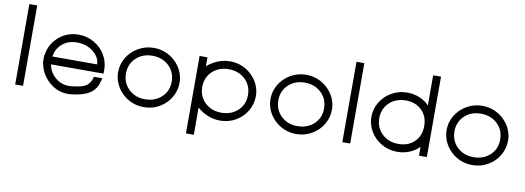

<svg xmlns="http://www.w3.org/2000/svg" viewBox="-71 -1260 5269 1926"><g transform="rotate(10 2563.0 -296.5)"><path d="M99 -759V-799H179V-759V-20V20H99V-20Z M418 -321H873Q873 -391 805.5 -446.5Q738 -502 639 -503Q550 -503 490 -453Q430 -403 418 -321ZM338 -241H335V-281V-321H338Q352 -431 436 -506.5Q520 -582 639 -583Q726 -583 799 -541Q872 -499 912.5 -429.5Q953 -360 953 -281V-241H913H418Q426 -190 456.5 -148.5Q487 -107 532.5 -83Q578 -59 629 -59Q641 -59 653 -60H654Q756 -71 796 -93Q836 -115 855 -165L864 -193H950L934 -141Q914 -73 851.5 -33Q789 7 666 20Q652 22 637 22Q525 22 439.5 -56Q354 -134 338 -241Z M1094 -282Q1094 -361 1135 -430Q1176 -499 1248.5 -541Q1321 -583 1407 -583Q1459 -583 1507.5 -567Q1556 -551 1594 -522.5Q1632 -494 1660.5 -457Q1689 -420 1704.5 -375Q1720 -330 1720 -284Q1720 -204 1680 -134.5Q1640 -65 1568 -22.5Q1496 20 1409 20Q1408 20 1407 20Q1355 20 1306.5 4Q1258 -12 1220 -40.5Q1182 -69 1153.5 -106.5Q1125 -144 1109.5 -189.5Q1094 -235 1094 -282ZM1405 -60Q1406 -60 1407 -60Q1507 -60 1573.5 -121.5Q1640 -183 1640 -280Q1640 -377 1574.5 -439.5Q1509 -502 1407 -503Q1306 -503 1240 -440.5Q1174 -378 1174 -282Q1174 -186 1240 -123Q1306 -60 1405 -60Z M1951 -491Q1998 -534 2058.5 -558.5Q2119 -583 2184 -583Q2236 -583 2284.5 -567Q2333 -551 2371 -522.5Q2409 -494 2437.5 -457Q2466 -420 2481.5 -375Q2497 -330 2497 -284Q2497 -204 2457 -134.5Q2417 -65 2345 -22.5Q2273 20 2186 20Q2185 20 2184 20Q2118 20 2058 -4.5Q1998 -29 1951 -72V166V206H1871V166V-282V-543V-583H1951V-543ZM1951 -282Q1951 -218 1981 -167.5Q2011 -117 2064 -88.5Q2117 -60 2182 -60Q2183 -60 2184 -60Q2284 -60 2350.5 -121.5Q2417 -183 2417 -280Q2417 -377 2351.5 -439.5Q2286 -502 2184 -503Q2083 -503 2017 -440.5Q1951 -378 1951 -282Z M2646 -282Q2646 -361 2687 -430Q2728 -499 2800.5 -541Q2873 -583 2959 -583Q3011 -583 3059.5 -567Q3108 -551 3146 -522.5Q3184 -494 3212.5 -457Q3241 -420 3256.5 -375Q3272 -330 3272 -284Q3272 -204 3232 -134.5Q3192 -65 3120 -22.5Q3048 20 2961 20Q2960 20 2959 20Q2907 20 2858.5 4Q2810 -12 2772 -40.5Q2734 -69 2705.5 -106.5Q2677 -144 2661.5 -189.5Q2646 -235 2646 -282ZM2957 -60Q2958 -60 2959 -60Q3059 -60 3125.5 -121.5Q3192 -183 3192 -280Q3192 -377 3126.5 -439.5Q3061 -502 2959 -503Q2858 -503 2792 -440.5Q2726 -378 2726 -282Q2726 -186 2792 -123Q2858 -60 2957 -60Z M3431 -759V-799H3511V-759V-20V20H3431V-20Z M3674 -282Q3674 -361 3715 -430Q3756 -499 3828.5 -541Q3901 -583 3988 -583Q4054 -583 4113.5 -558.5Q4173 -534 4212 -491V-759V-799H4292V-759V-286V-282V-20V20H4212V-20V-71Q4173 -29 4114.5 -4.5Q4056 20 3990 20Q3989 20 3988 20Q3901 20 3828.5 -22Q3756 -64 3715 -133.5Q3674 -203 3674 -282ZM3754 -282Q3754 -186 3820 -123Q3886 -60 3986 -60Q3987 -60 3988 -60Q4087 -60 4149 -120.5Q4211 -181 4212 -277V-282Q4212 -379 4150.5 -440.5Q4089 -502 3988 -503Q3921 -503 3868 -475Q3815 -447 3784.5 -396.5Q3754 -346 3754 -282Z M4440 -282Q4440 -361 4481 -430Q4522 -499 4594.5 -541Q4667 -583 4753 -583Q4805 -583 4853.5 -567Q4902 -551 4940 -522.5Q4978 -494 5006.5 -457Q5035 -420 5050.5 -375Q5066 -330 5066 -284Q5066 -204 5026 -134.5Q4986 -65 4914 -22.5Q4842 20 4755 20Q4754 20 4753 20Q4701 20 4652.5 4Q4604 -12 4566 -40.5Q4528 -69 4499.5 -106.5Q4471 -144 4455.5 -189.5Q4440 -235 4440 -282ZM4751 -60Q4752 -60 4753 -60Q4853 -60 4919.5 -121.5Q4986 -183 4986 -280Q4986 -377 4920.5 -439.5Q4855 -502 4753 -503Q4652 -503 4586 -440.5Q4520 -378 4520 -282Q4520 -186 4586 -123Q4652 -60 4751 -60Z"/></g></svg>

Font: Nordica Advanced
Style: RegularExtended
Weight: 300
Version: Version 1.07